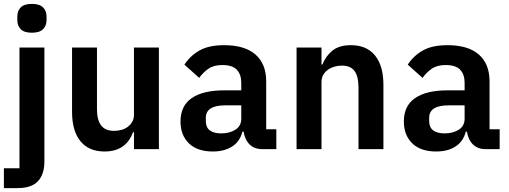

<svg xmlns="http://www.w3.org/2000/svg" viewBox="-26 -766 2616 986"><path d="M74 -522H202V63Q202 129 169 164.5Q136 200 64 200H-6V98H74ZM138 -598Q98 -598 80.5 -616Q63 -634 63 -662V-682Q63 -710 80.5 -728Q98 -746 138 -746Q177 -746 195 -728Q213 -710 213 -682V-662Q213 -634 195 -616Q177 -598 138 -598Z M662 -87H657Q650 -67 638.5 -49.5Q627 -32 609.5 -18Q592 -4 567.5 4Q543 12 511 12Q430 12 387 -41Q344 -94 344 -192V-522H472V-205Q472 -151 493 -122.5Q514 -94 560 -94Q579 -94 597.5 -99Q616 -104 630 -114.5Q644 -125 653 -140.5Q662 -156 662 -177V-522H790V0H662Z M1322 0Q1280 0 1255.5 -24.5Q1231 -49 1225 -90H1219Q1206 -39 1166 -13.5Q1126 12 1067 12Q987 12 944 -30Q901 -72 901 -142Q901 -223 959 -262.5Q1017 -302 1124 -302H1213V-340Q1213 -384 1190 -408Q1167 -432 1116 -432Q1071 -432 1043.5 -412.5Q1016 -393 997 -366L921 -434Q950 -479 998 -506.5Q1046 -534 1125 -534Q1231 -534 1286 -486Q1341 -438 1341 -348V-102H1393V0ZM1110 -81Q1153 -81 1183 -100Q1213 -119 1213 -156V-225H1131Q1031 -225 1031 -161V-144Q1031 -112 1051.5 -96.5Q1072 -81 1110 -81Z M1497 0V-522H1625V-435H1630Q1646 -477 1680.5 -505.5Q1715 -534 1776 -534Q1857 -534 1900 -481Q1943 -428 1943 -330V0H1815V-317Q1815 -373 1795 -401Q1775 -429 1729 -429Q1709 -429 1690.5 -423.5Q1672 -418 1657.5 -407.5Q1643 -397 1634 -381.5Q1625 -366 1625 -345V0Z M2469 0Q2427 0 2402.5 -24.5Q2378 -49 2372 -90H2366Q2353 -39 2313 -13.5Q2273 12 2214 12Q2134 12 2091 -30Q2048 -72 2048 -142Q2048 -223 2106 -262.5Q2164 -302 2271 -302H2360V-340Q2360 -384 2337 -408Q2314 -432 2263 -432Q2218 -432 2190.5 -412.5Q2163 -393 2144 -366L2068 -434Q2097 -479 2145 -506.5Q2193 -534 2272 -534Q2378 -534 2433 -486Q2488 -438 2488 -348V-102H2540V0ZM2257 -81Q2300 -81 2330 -100Q2360 -119 2360 -156V-225H2278Q2178 -225 2178 -161V-144Q2178 -112 2198.5 -96.5Q2219 -81 2257 -81Z"/></svg>

Font: IBMPlexSans-SemiBold
Style: Regular
Weight: 600
Designer: Mike Abbink, Paul van der Laan, Pieter van Rosmalen
Foundry: Bold Monday
Version: Version 3.1